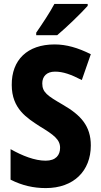

<svg xmlns="http://www.w3.org/2000/svg" viewBox="-20 -1002 515 981"><path d="M428 -972V-982H258C234 -937 198 -883 165 -835V-822H272C321 -863 396 -936 428 -972ZM444 -259C444 -358 393 -414 301 -467C222 -513 196 -530 196 -576C196 -611 218 -636 261 -636C302 -636 342 -622 398 -593L444 -725C378 -758 319 -775 259 -775C119 -775 39 -695 40 -568C40 -446 118 -399 184 -356C255 -313 287 -289 287 -247C287 -210 266 -181 213 -181C158 -181 94 -206 34 -240V-84C93 -54 152 -41 214 -41C356 -41 444 -128 444 -259Z"/></svg>

Font: Noto Sans Tamil UI Condensed ExtraBold
Style: Regular
Weight: 800
Width: 3
Designer: Jelle Bosma - Monotype Design Team
Foundry: Monotype Imaging Inc.
Version: Version 2.004